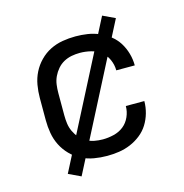

<svg xmlns="http://www.w3.org/2000/svg" viewBox="-98 -676 797 832"><g transform="rotate(-15 300.0 -260.0)"><path d="M298 8Q268 8 239 3Q210 -2 184 -15Q158 -28 137 -49.5Q116 -71 103 -97Q90 -123 85 -152Q80 -181 80 -210V-310Q80 -339 85 -368Q90 -397 103 -423Q116 -449 137 -470.5Q158 -492 184 -505Q210 -518 239 -523Q268 -528 298 -528Q325 -528 351.5 -524Q378 -520 403 -509.5Q428 -499 449.5 -482Q471 -465 485 -442.5Q499 -420 506.5 -393.5Q514 -367 514 -340Q514 -340 514 -340Q514 -340 514 -340H431Q431 -340 431 -340Q431 -340 431 -340Q431 -365 420.5 -388.5Q410 -412 391 -427Q372 -442 347 -448Q322 -454 298 -454Q279 -454 260.5 -450.5Q242 -447 225.5 -438Q209 -429 196.5 -414.5Q184 -400 176 -383Q168 -366 165.5 -347.5Q163 -329 163 -310V-210Q163 -191 165.5 -172.5Q168 -154 176 -137Q184 -120 196.5 -105.5Q209 -91 225.5 -82Q242 -73 260.5 -69.5Q279 -66 298 -66Q322 -66 347 -72Q372 -78 391 -93Q410 -108 420.5 -131.5Q431 -155 431 -180Q431 -180 431 -180Q431 -180 431 -180H514Q514 -180 514 -180Q514 -180 514 -180Q514 -153 506.5 -126.5Q499 -100 485 -77.5Q471 -55 449.5 -38Q428 -21 403 -10.5Q378 0 351.5 4Q325 8 298 8ZM167 65 112 39 433 -585 488 -559Z"/></g></svg>

Font: Iosevka Custom Extended
Style: Regular
Weight: 400
Width: 7
Monospace: yes
Designer: Belleve Invis
Foundry: Belleve Invis
Version: Version 11.2.4; ttfautohint (v1.8.4)